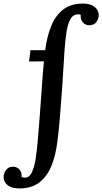

<svg xmlns="http://www.w3.org/2000/svg" viewBox="-138 -780 571 1071"><path d="M325 -760Q367 -760 390 -741.5Q413 -723 413 -693Q413 -678 400.5 -658.5Q388 -639 358 -639Q337 -640 323.5 -656.5Q310 -673 312 -697Q307 -701 294 -700Q269 -699 254.5 -673Q240 -647 233 -602Q226 -557 222 -500Q216 -392 209 -294.5Q202 -197 195.5 -118.5Q189 -40 182 10Q173 86 149 145Q125 204 81.5 237.5Q38 271 -29 271Q-72 271 -95 253.5Q-118 236 -118 206Q-118 196 -112.5 182.5Q-107 169 -95 159Q-83 149 -63 150Q-42 151 -28.5 166.5Q-15 182 -18 207Q-10 211 1 211Q26 211 40 181Q54 151 61 104.5Q68 58 72 10Q75 -20 78.5 -65Q82 -110 86 -162.5Q90 -215 93.5 -267.5Q97 -320 100.5 -364.5Q104 -409 107 -438L24 -437L32 -500H114Q124 -576 147.5 -634.5Q171 -693 214 -726.5Q257 -760 325 -760Z"/></svg>

Font: Lora SemiBold
Style: Italic
Weight: 600
Italic angle: -3°
Designer: Olga Karpushina, Alexei Vanyashin (Cyrillic)
Foundry: Cyreal
Version: Version 3.011; ttfautohint (v1.8.4.7-5d5b)